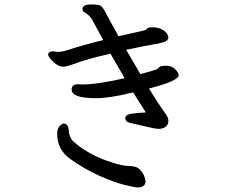

<svg xmlns="http://www.w3.org/2000/svg" viewBox="-20 -782 1040 852"><path d="M588.9 49.8Q579.1 49.8 533.9 38.8Q488.8 27.8 423.3 -1Q357.9 -29.8 292 -76.2Q233.9 -118.2 233.9 -187Q233.9 -212.9 245.4 -223.4Q256.8 -233.9 261.2 -233.9Q283.2 -233.9 285.2 -202.9Q287.1 -171.9 307.1 -152.8Q376 -92.8 474.1 -62Q520 -45.9 553.5 -45.4Q586.9 -44.9 601.6 -29.1Q616.2 -13.2 621.1 2.9Q626 19 626 22Q626 49.8 588.9 49.8ZM688 -210Q668.9 -210 624.5 -220.9Q580.1 -231.9 558.1 -236.6Q536.1 -241.2 536.1 -257.1Q536.1 -272.9 561.5 -276.9Q586.9 -280.8 627 -283.2L570.8 -372.1Q466.8 -346.2 405.8 -346.2Q297.9 -346.2 297.9 -384.8Q297.9 -408.2 327.1 -408.2L344.2 -407.2Q413.1 -407.2 533.2 -435.1L470.2 -543.9Q374 -522 324.5 -503.9Q274.9 -485.8 261.2 -485.8Q245.1 -485.8 229 -497.3Q212.9 -508.8 203.4 -521.5Q193.8 -534.2 193.8 -539.1Q193.8 -554.2 215.8 -554.2L233.9 -551.8Q254.9 -551.8 273.9 -558.1Q357.9 -585 438 -604L387.2 -698.2Q373 -717.8 355 -727.1Q346.2 -731 346.2 -742.2Q346.2 -762.2 383.8 -762.2Q418 -762.2 427 -756.1Q436 -750 447 -729Q458 -708 474.6 -678Q491.2 -647.9 505.9 -621.1L620.1 -647Q627 -647.9 631.6 -654.1Q636.2 -660.2 651.9 -661.1Q688 -661.1 707.5 -646Q727.1 -630.9 727.1 -615.2Q727.1 -597.2 687 -589.8Q619.1 -578.1 540 -561L603 -453.1Q668.9 -471.2 674.6 -474.1Q680.2 -477.1 686 -483.6Q691.9 -490.2 717.8 -490.2Q742.2 -490.2 757.6 -474.6Q772.9 -459 772.9 -448.2Q772.9 -422.9 641.1 -389.2Q685.1 -317.9 702.1 -294.9Q719.2 -272 723.1 -263.9Q727.1 -255.9 727.1 -245.1Q727.1 -214.8 688 -210Z"/></svg>

Font: LXGW WenKai Mono GB Screen
Style: Regular
Weight: 400
Monospace: yes
Designer: LXGW / Fontworks Inc.
Foundry: LXGW / Fontworks Inc.
Version: Version 1.510;January 18,2025